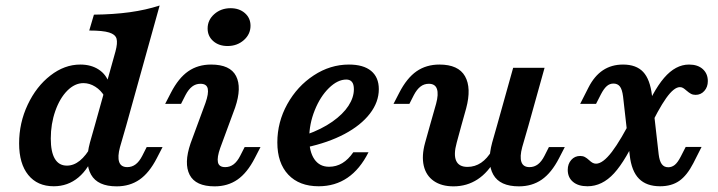

<svg xmlns="http://www.w3.org/2000/svg" viewBox="-20 -661 2590 693"><path d="M49 -143.3Q49 -217.7 80.1 -283.4Q111.1 -349.1 162 -388.5Q212.8 -428 269.7 -428Q308.7 -428 336.1 -410.1Q363.6 -392.2 373.8 -360.2L356.9 -313.5Q344.4 -335.2 323.8 -348.1Q303.3 -361 281.2 -361Q250 -361 222.8 -333.7Q195.7 -306.4 179.5 -260.1Q163.3 -213.8 163.3 -161Q163.3 -112.5 178 -87.9Q192.6 -63.2 221.5 -63.2Q246.1 -63.2 268.2 -81.1Q290.4 -99.1 310.3 -134.8L322.6 -113.1Q301.4 -52.7 263.2 -20.7Q225.1 11.3 174 11.3Q115 11.3 82 -29.5Q49 -70.2 49 -143.3ZM302.1 -550.8 319 -608.1Q390.1 -608.9 448.4 -616.9Q506.8 -625 556.2 -641.1L435.7 -208.2H322.2L396.9 -475.8Q404.9 -505.6 400.7 -521.2Q396.4 -536.7 373.9 -543.7Q351.3 -550.8 302.1 -550.8ZM439.4 -57.8Q456.3 -57.8 469.5 -67.8Q482.8 -77.8 493.3 -98.3L509.5 -130.3H566.8L546 -90Q518.7 -37 483.6 -12.7Q448.4 11.6 401.1 11.6Q332.6 11.6 308.7 -30.6Q284.8 -72.8 304.7 -146.7L322.2 -208.2H435.7L413 -129.7Q403.8 -95.5 410.1 -76.6Q416.4 -57.8 439.4 -57.8Z M703.6 -358.6Q686.6 -358.6 673.6 -348.6Q660.5 -338.6 649.7 -318.1L633.4 -286H576.1L596.9 -326.3Q624.2 -379.3 659.4 -403.7Q694.5 -428 741.9 -428Q810.7 -428 832 -386.6Q853.3 -345.2 828.7 -272.8L774.9 -126.9Q762.9 -93.1 766.6 -75.4Q770.3 -57.8 792.9 -57.8Q809.8 -57.8 823.1 -67.8Q836.3 -77.8 846.8 -98.3L863.1 -130.3H920.3L899.5 -90Q872.2 -37 837.1 -12.7Q802 11.6 754.6 11.6Q686.1 11.6 664.6 -29.8Q643.1 -71.2 667.8 -143.5L721.6 -289.4Q733.6 -323.3 729.9 -340.9Q726.1 -358.6 703.6 -358.6ZM729.4 -558.2Q729.4 -588.8 753.5 -610.1Q777.7 -631.4 812.3 -631.4Q843.7 -631.4 864 -613.6Q884.2 -595.8 884.2 -568.1Q884.2 -537.5 860.1 -516.2Q835.9 -494.9 801.3 -494.9Q769.8 -494.9 749.6 -512.7Q729.4 -530.5 729.4 -558.2Z M981 -147Q981 -220.3 1016.9 -285.1Q1052.9 -349.9 1112.4 -388.9Q1171.9 -428 1239.4 -428Q1291.7 -428 1319.5 -405.1Q1347.3 -382.1 1347.3 -339.2Q1347.3 -292.6 1315 -250.7Q1282.7 -208.8 1223.5 -177.3Q1164.2 -145.9 1084.9 -129L1085.8 -175Q1141.3 -194.8 1179.7 -221.9Q1218.1 -248.9 1237.7 -279.1Q1257.3 -309.2 1257.3 -338.8Q1257.3 -357.2 1250.1 -365.6Q1243 -373.9 1230 -373.9Q1198.6 -373.9 1167.2 -343.2Q1135.8 -312.5 1116 -263Q1096.1 -213.6 1096.1 -161.8Q1096.1 -113.4 1114.7 -86.3Q1133.4 -59.1 1167.7 -59.1Q1193.6 -59.1 1215.5 -72.2Q1237.3 -85.3 1255.1 -111.3H1310Q1279.1 -49.9 1234.1 -19.3Q1189.2 11.3 1130.2 11.3Q1060.1 11.3 1020.5 -30.6Q981 -72.6 981 -147Z M1527.8 -358.6Q1510.8 -358.6 1497.8 -348.6Q1484.7 -338.6 1473.9 -318.1L1457.6 -286H1400.3L1421.1 -326.3Q1448.4 -379.3 1483.5 -403.7Q1518.7 -428 1566.1 -428Q1634.5 -428 1658.4 -385.8Q1682.3 -343.6 1662.5 -269.7L1645.3 -208.2H1531.8L1554.1 -286.7Q1563.4 -320.9 1557.1 -339.8Q1550.8 -358.6 1527.8 -358.6ZM1667.4 -58.6Q1694.2 -58.6 1716.5 -73.6Q1738.7 -88.7 1755.9 -118.1L1768.9 -88.1Q1742.3 -38.7 1703.7 -13.6Q1665.2 11.6 1616.8 11.6Q1573.6 11.6 1545.7 -7.8Q1517.8 -27.2 1509.5 -62.7Q1501.3 -98.3 1514.2 -145.2L1531.8 -208.2H1645.3L1628.5 -146.4Q1616.5 -103.2 1626.4 -80.9Q1636.2 -58.6 1667.4 -58.6ZM1832.2 -416.4H1945.6L1887.5 -208.2H1774ZM1891.2 -57.8Q1908.1 -57.8 1921.4 -67.8Q1934.6 -77.8 1945.1 -98.3L1961.3 -130.3H2018.6L1997.8 -90Q1970.5 -37 1935.4 -12.7Q1900.3 11.6 1852.9 11.6Q1784.4 11.6 1760.5 -30.6Q1736.6 -72.8 1756.5 -146.7L1774 -208.2H1887.5L1864.8 -129.7Q1855.6 -95.5 1861.9 -76.6Q1868.2 -57.8 1891.2 -57.8Z M2252.9 -100.7 2228.9 -312.6Q2225.6 -338.5 2217.4 -348.9Q2209.1 -359.4 2194.2 -359.4Q2180.5 -359.4 2170 -350.1Q2159.5 -340.9 2149 -320.7L2131.3 -286H2074L2103.9 -344.9Q2125.2 -386.8 2156.2 -407.4Q2187.2 -428 2228.8 -428Q2276.4 -428 2301.4 -401.4Q2326.4 -374.8 2333.3 -316L2357.4 -104Q2360.2 -80.3 2368.4 -68.8Q2376.7 -57.3 2392 -57.3Q2404.9 -57.3 2415.6 -65.9Q2426.3 -74.6 2437.2 -96L2454.9 -130.6H2512.2L2482.4 -71.8Q2459.7 -27.7 2431.8 -8.2Q2403.8 11.3 2362.6 11.3Q2313.3 11.3 2286.4 -15.9Q2259.4 -43.1 2252.9 -100.7ZM2029.2 -47.9Q2029.2 -69.4 2041.9 -83.8Q2054.5 -98.1 2074.1 -98.1Q2084 -98.1 2091.1 -94.2Q2098.3 -90.3 2106.4 -82.9Q2112.9 -76.7 2118.8 -73.4Q2124.7 -70.2 2131.3 -70.2Q2155.8 -70.2 2188.5 -112.9Q2221.1 -155.6 2265.9 -244.4L2287.7 -190.3Q2239.2 -82.2 2196.4 -35.5Q2153.5 11.3 2100.5 11.3Q2067.1 11.3 2048.2 -4.6Q2029.2 -20.4 2029.2 -47.9ZM2466.9 -428Q2498.6 -428 2516.7 -411.5Q2534.8 -395 2534.8 -368.2Q2534.8 -346.8 2522.1 -332.7Q2509.5 -318.6 2490.8 -318.6Q2480.9 -318.6 2473.8 -322.5Q2466.6 -326.4 2457.6 -334.2Q2450.6 -340.4 2445.4 -343.5Q2440.2 -346.5 2434 -346.5Q2412.7 -346.5 2384.5 -306.9Q2356.3 -267.2 2317.1 -184.4L2292.9 -226.4Q2335.6 -331.8 2377 -379.9Q2418.4 -428 2466.9 -428Z"/></svg>

Font: Playfair Micro SmCond SmLight
Style: Italic
Weight: 360
Width: 4
Italic angle: -15.6°
Designer: Claus Eggers Sørensen
Foundry: Claus Eggers Sørensen
Version: Version 2.203;Glyphs 3.3 (3326)